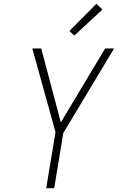

<svg xmlns="http://www.w3.org/2000/svg" viewBox="-20 -990 640 1010"><path d="M223 0 272 -295 150 -735H197L300 -346L533 -735H580L313 -290L265 0ZM371 -803 345 -827 487 -970 519 -940Z"/></svg>

Font: Iosevka Extralight Extended
Style: Italic
Weight: 200
Width: 7
Italic angle: -9°
Monospace: yes
Designer: Belleve Invis
Foundry: Belleve Invis
Version: Version 32.5.0; ttfautohint (v1.8.4)